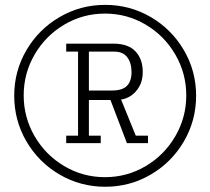

<svg xmlns="http://www.w3.org/2000/svg" viewBox="-20 -730 844 770"><path d="M245.5 -186H293V-523H245.5V-555H434.5Q494 -555 523.2 -524Q552.5 -493 552.5 -441Q552.5 -406.5 538.2 -382.2Q524 -358 503.8 -345.2Q483.5 -332.5 465.5 -331L524.5 -186H573.5V-156H489L423 -329H336.5V-186H384V-156H245.5ZM507.5 -441Q507.5 -477.5 490.5 -500.2Q473.5 -523 438.5 -523H336.5V-367H428.5Q471 -367 489.2 -385.8Q507.5 -404.5 507.5 -441ZM37 -346Q37 -445 86 -528.8Q135 -612.5 219 -661.5Q303 -710.5 402 -710.5Q501 -710.5 584.8 -661.5Q668.5 -612.5 717.5 -528.8Q766.5 -445 766.5 -346Q766.5 -247 717.5 -163Q668.5 -79 584.8 -30Q501 19 402 19Q303 19 219 -30Q135 -79 86 -163Q37 -247 37 -346ZM727 -347.5Q727 -436 683 -511.5Q639 -587 564.2 -631.2Q489.5 -675.5 401 -675.5Q312.5 -675.5 237.8 -631.2Q163 -587 119 -511.5Q75 -436 75 -347.5Q75 -259 119 -183.5Q163 -108 237.8 -63.8Q312.5 -19.5 401 -19.5Q489.5 -19.5 564.2 -63.8Q639 -108 683 -183.5Q727 -259 727 -347.5Z"/></svg>

Font: Didactic
Style: Regular
Weight: 400
Designer: Tyler Finck
Foundry: Etcetera Type Co
Version: Version 3.007;FEAKit 1.0